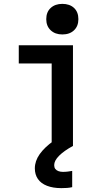

<svg xmlns="http://www.w3.org/2000/svg" viewBox="-20 -754 540 992"><path d="M247 0V-426H77V-520H357V0ZM302 -576Q265 -576 242 -597.5Q219 -619 219 -655Q219 -692 242 -713Q265 -734 302 -734Q340 -734 362.5 -713Q385 -692 385 -655Q385 -619 362.5 -597.5Q340 -576 302 -576ZM297 218Q254 218 223 206Q192 194 176 171Q160 148 160 116Q160 78 185 42.5Q210 7 258 -27L357 0Q311 25 285.5 50.5Q260 76 260 99Q260 111 265.5 118.5Q271 126 281.5 130Q292 134 305 134Q318 134 330 132.5Q342 131 353 129V213Q340 216 326.5 217Q313 218 297 218Z"/></svg>

Font: M PLUS Code Latin Medium
Style: Regular
Weight: 500
Designer: Coji Morishita
Foundry: UNDERFOREST DESIGN
Version: Version 1.002; ttfautohint (v1.8.3)